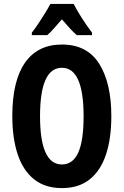

<svg xmlns="http://www.w3.org/2000/svg" viewBox="-20 -953 633 983"><path d="M550 -358Q550 -244 522.5 -161.5Q495 -79 439 -34.5Q383 10 297 10Q211 10 154.5 -35Q98 -80 70.5 -163Q43 -246 43 -359Q43 -539 108 -632Q173 -725 297 -725Q426 -725 488 -626.5Q550 -528 550 -358ZM185 -358Q185 -111 297 -111Q353 -111 380.5 -171.5Q408 -232 408 -358Q408 -606 297 -606Q185 -606 185 -358ZM357 -933Q374 -900 398.5 -861.5Q423 -823 451 -786V-773H373Q356 -788 337 -808.5Q318 -829 297 -854Q275 -829 256 -807.5Q237 -786 222 -773H143V-786Q159 -806 177 -833Q195 -860 211.5 -887Q228 -914 238 -933Z"/></svg>

Font: Noto Sans Thai ExtCond
Style: Bold
Weight: 700
Width: 2
Designer: Monotype Design Team
Foundry: Monotype Imaging Inc.
Version: Version 2.002; ttfautohint (v1.8.4.7-5d5b)